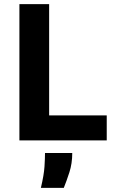

<svg xmlns="http://www.w3.org/2000/svg" viewBox="-20 -680 550 930"><path d="M74 0V-660H218V-121H497V0ZM178 230Q193 167 195.5 126.5Q198 86 198 61H330Q330 112 316 155Q302 198 289 230Z"/></svg>

Font: Bricolage Grotesque 12pt Bricolage Grotesque 10pt Regular
Style: Bold
Weight: 700
Designer: Mathieu Triay
Foundry: Atelier Triay
Version: Version 1.001; ttfautohint (v1.8.4.7-5d5b);gftools[0.9.33.de